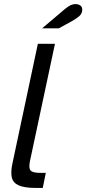

<svg xmlns="http://www.w3.org/2000/svg" viewBox="-20 -923 424 943"><path d="M156 0Q100 0 72 -12.5Q44 -25 38 -51.5Q32 -78 41 -120L166 -708H250L127 -131Q120 -97 130.5 -85.5Q141 -74 177 -74H205L190 0ZM187 -784 298 -878Q316 -893 328 -898Q340 -903 350 -903Q365 -903 374.5 -896Q384 -889 384 -876Q384 -856 368.5 -843Q353 -830 333 -819L269 -784Z"/></svg>

Font: Atkinson Hyperlegible Next
Style: Italic
Weight: 400
Italic angle: -12°
Designer: Elliott Scott, Megan Eiswerth, Linus Boman, Theodore Petrosky, Letters from Sweden
Foundry: Applied Design Works, Letters from Sweden
Version: Version 2.001